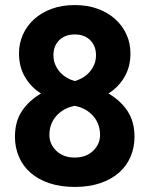

<svg xmlns="http://www.w3.org/2000/svg" viewBox="-20 -729 590 758"><path d="M275 9Q218 9 174 -6Q130 -21 100 -47.5Q70 -74 54.5 -110.5Q39 -147 39 -189Q39 -249 66.5 -290.5Q94 -332 142 -360Q104 -383 79.5 -423.5Q55 -464 55 -518Q55 -558 70.5 -592.5Q86 -627 114.5 -653Q143 -679 183.5 -694Q224 -709 275 -709Q326 -709 366.5 -694Q407 -679 435.5 -653Q464 -627 479.5 -592.5Q495 -558 495 -518Q495 -464 470.5 -423.5Q446 -383 408 -360Q456 -332 483.5 -290.5Q511 -249 511 -189Q511 -147 495.5 -110.5Q480 -74 450 -47.5Q420 -21 376 -6Q332 9 275 9ZM275 -107Q320 -107 347.5 -133.5Q375 -160 375 -196Q375 -241 347 -272Q319 -303 275 -311Q231 -303 203 -272Q175 -241 175 -196Q175 -160 202.5 -133.5Q230 -107 275 -107ZM275 -593Q237 -593 214 -570.5Q191 -548 191 -511Q191 -490 198.5 -473Q206 -456 218 -443Q230 -430 245 -421.5Q260 -413 275 -409Q290 -413 305 -421.5Q320 -430 332 -443Q344 -456 351.5 -473Q359 -490 359 -511Q359 -548 336 -570.5Q313 -593 275 -593Z"/></svg>

Font: Golos UI
Style: Bold
Weight: 700
Designer: A.Korolkova, Vitaly Kuzmin
Foundry: ParaType Ltd
Version: Version 2.000